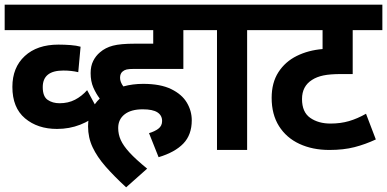

<svg xmlns="http://www.w3.org/2000/svg" viewBox="-20 -642 1657 822"><path d="M0 -622H368V-513H0ZM406 -158Q369 -126 323 -108Q277 -90 224 -90Q141 -90 87 -135.5Q33 -181 33 -270Q33 -353 86 -402Q139 -451 230 -451Q257 -451 282.5 -449Q308 -447 325 -442L315 -333Q286 -340 251 -340Q163 -340 163 -269Q163 -229 184 -214.5Q205 -200 235 -200Q272 -200 301 -215Q330 -230 353 -256Z M618 -72Q642 -79 658 -91Q674 -103 674 -124Q674 -148 654 -161Q634 -174 591 -174Q541 -174 513.5 -152.5Q486 -131 486 -94Q486 -67 497 -42.5Q508 -18 534.5 11Q561 40 610 80L520 160Q469 113 432.5 71.5Q396 30 376.5 -11.5Q357 -53 357 -101Q357 -139 370.5 -168.5Q384 -198 407 -220Q391 -241 379.5 -267.5Q368 -294 368 -329Q368 -359 379 -381Q390 -403 408 -418Q431 -438 463.5 -446.5Q496 -455 557 -455H636V-513H317V-622H850V-513H765V-347H556Q532 -347 522 -344.5Q512 -342 505 -336Q494 -327 494 -309Q494 -291 508 -272Q548 -283 593 -283Q667 -283 713 -260.5Q759 -238 780 -202.5Q801 -167 801 -127Q801 -65 765 -27.5Q729 10 659 31Z M1038 -513V0H909V-513H837V-622H1124V-513Z M1617 -513H1490V-325H1442Q1393 -325 1364.5 -319Q1336 -313 1316 -300Q1273 -273 1273 -218Q1273 -162 1308 -137.5Q1343 -113 1395 -113Q1438 -113 1474 -123.5Q1510 -134 1547 -155L1589 -45Q1544 -24 1497.5 -12Q1451 0 1390 0Q1318 0 1262 -26Q1206 -52 1174.5 -102Q1143 -152 1143 -223Q1143 -288 1172 -333Q1201 -378 1250.5 -402.5Q1300 -427 1361 -432V-513H1110V-622H1617Z"/></svg>

Font: Noto Sans Devanagari UI SemiCondensed
Style: Bold
Weight: 700
Width: 4
Designer: Jelle Bosma - Monotype Design Team
Foundry: Monotype Imaging Inc.
Version: Version 2.004; ttfautohint (v1.8.4.7-5d5b)